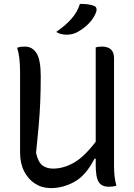

<svg xmlns="http://www.w3.org/2000/svg" viewBox="-20 -949 690 985"><path d="M241 16Q196 16 160.5 -6.5Q125 -29 104 -70Q83 -111 83 -166V-578Q83 -616 79.5 -647.5Q76 -679 68 -704Q79 -708 88 -709Q97 -710 108 -710Q146 -710 167.5 -676Q189 -642 189 -558Q189 -489 186.5 -427.5Q184 -366 178.5 -303.5Q173 -241 165 -165Q175 -118 197 -101Q219 -84 252 -84Q305 -84 358.5 -114Q412 -144 471 -222V-706Q484 -710 502 -710Q565 -710 565 -651V-100Q565 -72 567.5 -47Q570 -22 577 4Q560 9 538 9Q502 9 486.5 -15Q471 -39 471 -103V-135H465Q420 -48 361.5 -16Q303 16 241 16ZM390 -929Q413 -929 429 -927Q445 -925 460 -920Q472 -916 474.5 -906.5Q477 -897 473 -886Q461 -855 436.5 -829.5Q412 -804 378 -785Q353 -771 322 -771Q308 -771 295 -774Q282 -777 268 -785Q315 -817 346 -852Q377 -887 390 -929Z"/></svg>

Font: Recursive Sn Csl St
Style: Regular
Weight: 400
Version: Version 1.079;hotconv 1.0.112;makeotfexe 2.5.65598; ttfautoh